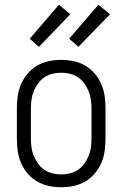

<svg xmlns="http://www.w3.org/2000/svg" viewBox="-20 -780 515 808"><path d="M238 8Q211 8 185 2.5Q159 -3 136.5 -16Q114 -29 96.5 -49.5Q79 -70 68.5 -94.5Q58 -119 54.5 -145Q51 -171 51 -197V-323Q51 -349 54.5 -375Q58 -401 68.5 -425.5Q79 -450 96.5 -470.5Q114 -491 136.5 -504Q159 -517 185 -522.5Q211 -528 238 -528Q264 -528 290 -522.5Q316 -517 338.5 -504Q361 -491 378.5 -470.5Q396 -450 406.5 -425.5Q417 -401 420.5 -375Q424 -349 424 -323V-197Q424 -171 420.5 -145Q417 -119 406.5 -94.5Q396 -70 378.5 -49.5Q361 -29 338.5 -16Q316 -3 290 2.5Q264 8 238 8ZM238 -46Q256 -46 274.5 -50.5Q293 -55 308.5 -65.5Q324 -76 335 -91.5Q346 -107 353 -124Q360 -141 362.5 -160Q365 -179 365 -197V-323Q365 -341 362.5 -360Q360 -379 353 -396Q346 -413 335 -428.5Q324 -444 308.5 -454.5Q293 -465 274.5 -469.5Q256 -474 238 -474Q219 -474 200.5 -469.5Q182 -465 166.5 -454.5Q151 -444 140 -428.5Q129 -413 122 -396Q115 -379 112.5 -360Q110 -341 110 -323V-197Q110 -179 112.5 -160Q115 -141 122 -124Q129 -107 140 -91.5Q151 -76 166.5 -65.5Q182 -55 200.5 -50.5Q219 -46 238 -46ZM310 -583 271 -617 394 -760 443 -720ZM144 -583 105 -617 228 -760 276 -720Z"/></svg>

Font: Iosevka QP Light
Style: Regular
Weight: 300
Designer: Belleve Invis
Foundry: Belleve Invis
Version: Version 20.0.0; ttfautohint (v1.8.4)